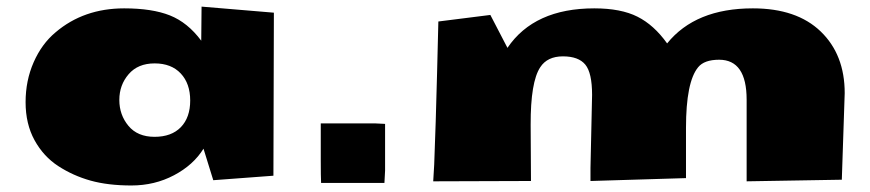

<svg xmlns="http://www.w3.org/2000/svg" viewBox="-20 -548 2656 586"><path d="M149.4 -449.2Q235.4 -522.5 358.9 -522.5Q444.3 -522.5 498.5 -501Q552.7 -479.5 594.2 -423.8L595.2 -527.8L815.9 -509.3L814.5 -11.7L630.9 2L601.1 -94.2Q570.3 -44.4 511.2 -13.2Q452.1 18.1 380.9 18.1Q309.6 18.1 256.3 3.2Q203.1 -11.7 158 -41Q112.8 -70.3 85.4 -120.1Q58.1 -169.9 58.1 -236.1Q58.1 -302.2 82.8 -358.2Q107.4 -414.1 149.4 -449.2ZM372.6 -321.5Q344.2 -288.6 344.2 -242.9Q344.2 -197.3 372.1 -163.8Q399.9 -130.4 451.7 -130.4Q503.4 -130.4 532 -159.9Q560.5 -189.5 560.5 -241.2Q560.5 -293 531.7 -323.7Q502.9 -354.5 451.9 -354.5Q400.9 -354.5 372.6 -321.5Z M1155.3 -169.9V-27.3L1153.3 10.3H960Q959 -8.3 959 -57.6V-171.4H1124.5Z M2258.8 -243.7Q2258.8 -365.7 2174.8 -365.7Q2129.4 -365.7 2110.8 -342.8Q2073.7 -297.9 2073.7 -157.7V-4.4L1782.2 4.4V-35.2L1787.1 -258.3Q1787.1 -325.7 1766.4 -350.8Q1745.6 -376 1698.2 -376Q1650.4 -376 1628.9 -342.8Q1599.1 -297.9 1599.6 -167L1600.6 4.4L1302.2 5.4L1305.2 -45.4Q1310.1 -169.9 1314 -325.7Q1317.9 -481.4 1317.9 -482.4L1476.6 -502.4L1528.8 -401.9Q1610.4 -522.5 1793.9 -522.5Q1875 -522.5 1925.5 -497.1Q1976.1 -471.7 2016.1 -415.5Q2102.5 -522.5 2277.8 -522.5Q2411.6 -522.5 2484.9 -451.9Q2558.1 -381.3 2558.1 -263.7L2549.3 0.5L2258.8 5.4Z"/></svg>

Font: Seymour One
Style: Book
Weight: 400
Designer: vernon adams
Foundry: vernon adams
Version: Version 1.000; ttfautohint (v0.93) -l 8 -r 50 -G 200 -x 0 -w